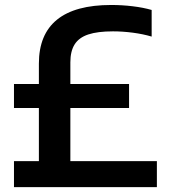

<svg xmlns="http://www.w3.org/2000/svg" viewBox="-20 -770 698 790"><path d="M625.5 -107V0H37.5V-107H140V-325.5H37.5V-424.5H140V-508.5Q140 -628.5 214.5 -689Q289 -749.5 437.5 -749.5Q482.5 -749.5 526 -744.2Q569.5 -739 604 -729V-619.5Q568.5 -630 526.5 -635.5Q484.5 -641 445 -641Q381.5 -641 343.2 -628.2Q305 -615.5 287.2 -587.5Q269.5 -559.5 269.5 -513.5V-424.5H511V-325.5H269.5V-107Z"/></svg>

Font: Encode Sans SemiBold
Style: Regular
Weight: 600
Designer: Multiple Designers
Foundry: Impallari Type
Version: Version 2.000